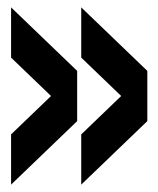

<svg xmlns="http://www.w3.org/2000/svg" viewBox="-20 -575 429 520"><path d="M200 -419V-555L379 -383V-247ZM200 -75V-211L379 -383V-247ZM10 -419V-555L189 -383V-247ZM10 -75V-211L189 -383V-247Z"/></svg>

Font: Big Shoulders Text Thin Black
Style: Regular
Weight: 900
Version: Version 2.002